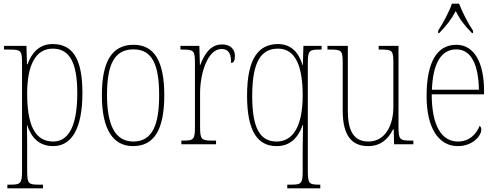

<svg xmlns="http://www.w3.org/2000/svg" viewBox="-20 -786 2703 1046"><path d="M20 240H214V220H194C134 220 128 215 128 143V14C128 -42 127 -82 127 -105H128C151 -34 195 10 270 10C367 10 429 -80 429 -279C429 -466 376 -546 267 -546C193 -546 153 -498 130 -436H127L124 -536H2V-516H26C96 -516 100 -511 100 -441V143C100 215 93 220 33 220H20ZM270 -15C163 -15 128 -119 128 -277C128 -427 172 -521 267 -521C361 -521 401 -442 401 -278C401 -115 361 -15 270 -15Z M705 10C817 10 875 -75 875 -267C875 -452 821 -542 708 -542C590 -542 535 -452 535 -267C535 -77 598 10 705 10ZM706 -15C608 -15 563 -104 563 -267C563 -434 602 -517 707 -517C809 -517 847 -435 847 -267C847 -107 811 -15 706 -15Z M968 0H1157V-20H1139C1077 -20 1070 -25 1070 -97V-277C1070 -390 1113 -519 1186 -519C1231 -519 1239 -486 1239 -443C1254 -443 1260 -459 1260 -481C1260 -516 1237 -544 1190 -544C1122 -544 1091 -483 1071 -432H1069L1066 -536H963V-516H970C1037 -516 1042 -511 1042 -441V-97C1042 -25 1036 -20 975 -20H968Z M1545 240H1725V220H1721C1663 220 1657 215 1657 143V-441C1657 -511 1663 -516 1726 -516H1732V-536H1633L1630 -432H1628C1608 -501 1564 -546 1495 -546C1392 -546 1326 -473 1326 -265C1326 -70 1384 10 1487 10C1562 10 1605 -37 1629 -105H1631C1631 -85 1629 -24 1629 27V143C1629 215 1623 220 1562 220H1545ZM1487 -15C1394 -15 1354 -92 1354 -264C1354 -453 1404 -521 1495 -521C1592 -521 1629 -420 1629 -267C1629 -81 1566 -15 1487 -15Z M1986 10C2055 10 2096 -30 2121 -81H2125L2127 0H2232V-20H2221C2157 -20 2151 -24 2151 -99V-536H2043V-516H2051C2122 -516 2123 -511 2123 -431V-203C2123 -104 2079 -15 1987 -15C1906 -15 1875 -75 1875 -182V-536H1764V-516H1775C1842 -516 1847 -511 1847 -443V-184C1847 -46 1897 10 1986 10Z M2367 -619V-606H2373C2413 -648 2437 -677 2463 -726C2487 -677 2510 -648 2551 -606H2557V-619C2531 -657 2498 -721 2481 -766H2442C2427 -721 2392 -657 2367 -619ZM2474 10C2557 10 2602 -48 2602 -79C2602 -91 2598 -97 2593 -100C2575 -56 2538 -15 2475 -15C2387 -15 2332 -99 2332 -272H2617V-291C2617 -446 2563 -542 2466 -542C2362 -542 2304 -450 2304 -262C2304 -88 2370 10 2474 10ZM2589 -297H2333C2338 -431 2378 -517 2466 -517C2550 -517 2587 -428 2589 -297Z"/></svg>

Font: Noto Serif Georgian Condensed Thin
Style: Regular
Weight: 100
Width: 3
Designer: Monotype Design Team, Akaki Razmadze
Foundry: Google LLC
Version: Version 2.003